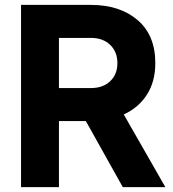

<svg xmlns="http://www.w3.org/2000/svg" viewBox="-20 -765 707 785"><path d="M66 -745H351Q470 -745 542.5 -683Q615 -621 615 -507Q615 -432 581 -378.5Q547 -325 486 -297L656 0H482L331 -270H221V0H66ZM352 -405Q401 -405 430.5 -433Q460 -461 460 -507Q460 -553 430.5 -581.5Q401 -610 352 -610H221V-405Z"/></svg>

Font: Evergrow Sans 
Style: ExtraBold
Weight: 800
Foundry: 10Web
Version: Version 1.000